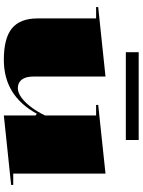

<svg xmlns="http://www.w3.org/2000/svg" viewBox="109 -837 743 1001"><g transform="rotate(90 480.5 -336.5)"><path d="M292 15Q179 15 127.5 -27.5Q76 -70 76 -161V-466H17V-477L379 -515V-141Q379 -99 395 -78.5Q411 -58 439 -58Q463 -58 488.5 -76.5Q514 -95 538.5 -127.5Q563 -160 582 -200V-466H527V-477L885 -515V-34H944V-23L582 15V-150L573 -157Q526 -71 456 -28Q386 15 292 15ZM252 -621V-688H710V-621Z"/></g></svg>

Font: Kalnia SemiExpanded SemiBold
Style: Regular
Weight: 600
Width: 6
Designer: Frida Medrano
Foundry: Frida Medrano
Version: Version 1.105